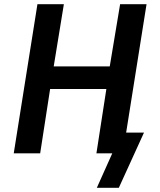

<svg xmlns="http://www.w3.org/2000/svg" viewBox="-20 -725 758 908"><path d="M438 163 511 0H442L458 -98H661L542 163ZM45 0 157 -705H282L234 -411H499L548 -705H673L561 0H436L483 -304H217L170 0Z"/></svg>

Font: Nunito Sans 7pt Condensed
Style: Bold Italic
Weight: 700
Width: 3
Italic angle: -9°
Designer: Vernon Adams
Foundry: Vernon Adams
Version: Version 3.101;gftools[0.9.27]